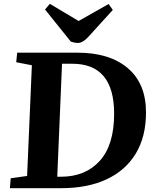

<svg xmlns="http://www.w3.org/2000/svg" viewBox="-20 -986 821 1006"><path d="M32 0 36 -52 122 -64 147 -644 65 -660 70 -710H386Q554 -710 649.5 -629Q745 -548 745 -397Q745 -270 691.5 -181.5Q638 -93 538.5 -46.5Q439 0 300 0ZM280 -60H299Q428 -60 503 -143.5Q578 -227 578 -390Q578 -652 359 -652H305ZM216 -936 241 -966 392 -876 549 -965 571 -934 443 -793Q414 -761 388 -761Q378 -761 369 -763Q360 -765 351 -768Z"/></svg>

Font: Literata 36pt
Style: Bold Italic
Weight: 700
Italic angle: -2°
Designer: Latin by Veronika Burian and Jose Scaglione. Greek by Irene Vlachou. Cyrillic by Vera Evstafieva
Foundry: TypeTogether
Version: Version 3.002